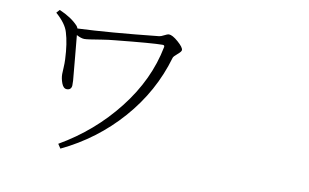

<svg xmlns="http://www.w3.org/2000/svg" viewBox="-75 -852 1650 1025"><g transform="rotate(10 750.0 -339.5)"><path d="M156.2 -686.5 171.9 -704.1Q238.3 -675.8 274.4 -636.7Q278.3 -632.8 282.2 -623Q449.2 -629.9 718.8 -658.2Q728.5 -659.2 745.1 -668Q761.7 -676.8 768.6 -676.8Q788.1 -676.8 819.8 -648.9Q851.6 -621.1 851.6 -606.4Q851.6 -597.7 831.5 -581.1Q811.5 -564.5 809.6 -556.6Q754.9 -367.2 621.6 -215.3Q488.3 -63.5 303.7 24.4L288.1 1Q468.8 -103.5 594.2 -263.7Q719.7 -423.8 754.9 -605.5Q756.8 -616.2 745.1 -616.2Q691.4 -616.2 489.3 -595.7Q456.1 -592.8 419.9 -586.9Q383.8 -581.1 360.8 -577.6Q337.9 -574.2 328.1 -574.2Q310.5 -574.2 285.2 -587.9Q286.1 -577.1 295.9 -473.6Q305.7 -370.1 307.6 -344.7Q308.6 -330.1 308.1 -318.8Q307.6 -307.6 301.3 -300.8Q294.9 -293.9 282.2 -293.9Q263.7 -293.9 253.9 -319.8Q244.1 -345.7 244.1 -369.1Q244.1 -377.9 245.6 -403.3Q247.1 -428.7 246.1 -449.2Q242.2 -536.1 224.6 -592.8Q211.9 -637.7 156.2 -686.5Z"/></g></svg>

Font: Bpmf Zihi Serif Light
Style: Light
Weight: 300
Foundry: But Ko
Version: Version 1.320